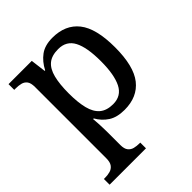

<svg xmlns="http://www.w3.org/2000/svg" viewBox="-217 -676 1045 1045"><g transform="rotate(-45 306.0 -153.0)"><path d="M17 240V196H26Q47 196 65 191Q83 186 94.5 171Q106 156 106 125V-423Q106 -454 95 -468.5Q84 -483 66 -487.5Q48 -492 27 -492H15V-536H194L205 -448H209Q232 -493 268 -519.5Q304 -546 362 -546Q462 -546 514.5 -479.5Q567 -413 567 -268Q567 -123 514.5 -56.5Q462 10 363 10Q305 10 269 -13.5Q233 -37 211 -76H206Q208 -58 209 -36Q210 -14 210.5 5.5Q211 25 211 38V129Q211 158 222.5 172.5Q234 187 252 191.5Q270 196 291 196H297V240ZM341 -56Q404 -56 431.5 -110.5Q459 -165 459 -269Q459 -375 431.5 -427.5Q404 -480 341 -480Q291 -480 263 -457Q235 -434 223 -386.5Q211 -339 211 -268Q211 -199 223 -151.5Q235 -104 263.5 -80Q292 -56 341 -56Z"/></g></svg>

Font: ET Text
Style: Regular
Weight: 470
Designer: Monotype Design Team
Foundry: Monotype Imaging Inc.
Version: Version 2.009